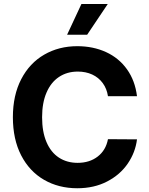

<svg xmlns="http://www.w3.org/2000/svg" viewBox="-20 -953 764 982"><path d="M377.9 -586.9Q322.8 -586.9 281.5 -559.3Q240.2 -531.7 217.8 -479.2Q195.3 -426.8 195.3 -353.5Q195.3 -278.8 217.8 -226.3Q240.2 -173.8 281.2 -147Q322.3 -120.1 377 -120.1Q438 -120.1 479.7 -152.3Q521.5 -184.6 532.2 -241.2L680.7 -240.2Q672.4 -173.3 633.3 -116.2Q594.2 -59.1 527.8 -24.7Q461.4 9.8 375 9.8Q279.8 9.8 205.1 -33.4Q130.4 -76.7 88.1 -158.7Q45.9 -240.7 45.9 -353.5Q45.9 -465.8 88.6 -548.1Q131.3 -630.4 206.3 -673.6Q281.2 -716.8 375 -716.8Q456.5 -716.8 522.5 -686.5Q588.4 -656.2 629.6 -598.4Q670.9 -540.5 680.7 -460.9H532.2Q526.4 -499.5 505.4 -528.1Q484.4 -556.6 451.7 -571.8Q418.9 -586.9 377.9 -586.9ZM396.5 -932.6H531.2L425.8 -775.4H323.2Z"/></svg>

Font: Pretendard GOV
Style: Bold
Weight: 700
Designer: Base glyphs from Inter by Rasmus Andersson; Hangeul glyphs from Noto Sans CJK(Source Han Sans) by Jang Soo-young and Kan
Foundry: Kil Hyung-jin
Version: Version 1.309